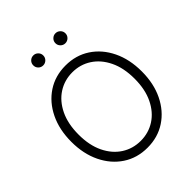

<svg xmlns="http://www.w3.org/2000/svg" viewBox="-254 -1078 1236 1236"><g transform="rotate(-45 364.0 -460.0)"><path d="M363.8 10.3Q269.5 10.3 197.3 -37.4Q125 -85 84 -169.4Q43 -253.9 43 -363.3Q43 -473.6 84 -558.1Q125 -642.6 197.3 -690.2Q269.5 -737.8 363.8 -737.8Q458 -737.8 530.3 -690.2Q602.5 -642.6 643.6 -558.1Q684.6 -473.6 684.6 -363.3Q684.6 -253.4 643.6 -169.2Q602.5 -85 530.3 -37.4Q458 10.3 363.8 10.3ZM363.8 -51.8Q435.5 -51.8 493.2 -88.9Q550.8 -126 584.7 -195.8Q618.7 -265.6 618.7 -363.3Q618.7 -461.4 584.7 -531.2Q550.8 -601.1 493.2 -638.4Q435.5 -675.8 363.8 -675.8Q292.5 -675.8 234.6 -638.7Q176.8 -601.6 142.8 -531.5Q108.9 -461.4 108.9 -363.3Q108.9 -266.1 142.6 -196.3Q176.3 -126.5 234.1 -89.1Q292 -51.8 363.8 -51.8ZM263.2 -839.4Q244.1 -839.4 231 -852.5Q217.8 -865.7 217.8 -884.8Q217.8 -903.8 231 -917Q244.1 -930.2 263.2 -930.2Q281.7 -930.2 295.2 -917Q308.6 -903.8 308.6 -884.8Q308.6 -865.7 295.2 -852.5Q281.7 -839.4 263.2 -839.4ZM464.8 -839.4Q446.3 -839.4 432.9 -852.5Q419.4 -865.7 419.4 -884.8Q419.4 -903.8 432.9 -917Q446.3 -930.2 464.8 -930.2Q483.4 -930.2 496.8 -917Q510.3 -903.8 510.3 -884.8Q510.3 -865.7 496.8 -852.5Q483.4 -839.4 464.8 -839.4Z"/></g></svg>

Font: Inter Display Light
Style: Regular
Weight: 300
Designer: Rasmus Andersson
Foundry: rsms
Version: Version 4.000;git-a52131595